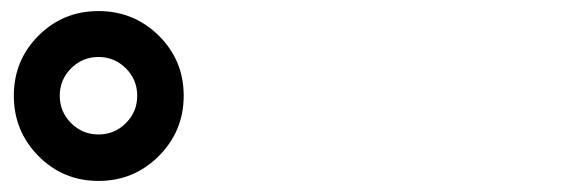

<svg xmlns="http://www.w3.org/2000/svg" viewBox="-20 -875 1040 347"><path d="M207.5 -751.5Q187 -772 158 -772Q129 -772 108.5 -751.5Q88 -731 88 -702Q88 -673 108.5 -652.5Q129 -632 158 -632Q187 -632 207.5 -652.5Q228 -673 228 -702Q228 -731 207.5 -751.5ZM267 -593Q222 -548 158 -548Q94 -548 49.5 -593Q5 -638 5 -702Q5 -766 49.5 -810.5Q94 -855 158 -855Q222 -855 267 -810.5Q312 -766 312 -702Q312 -638 267 -593Z"/></svg>

Font: Rounded Mplus 1c Bold
Style: Bold
Weight: 700
Version: Version 1.059.20150529